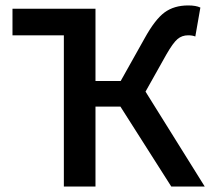

<svg xmlns="http://www.w3.org/2000/svg" viewBox="-20 -686 773 706"><path d="M214.8 0V-556.2H25.9V-653.8H331.1V-388.2H423.8L512.2 -545.9Q550.3 -614.7 585.2 -640.4Q620.1 -666 671.9 -666Q700.7 -666 716.8 -658.2L698.2 -551.8Q687.5 -556.2 671.9 -556.2Q648.9 -556.2 632.6 -542.2Q616.2 -528.3 591.8 -485.8L515.1 -349.1L732.9 0H609.9L422.9 -293.9H331.1V0Z"/></svg>

Font: Toshiba Sans Medium
Style: Regular
Weight: 500
Designer: Paul D. Hunt
Foundry: Toshiba Corporation
Version: Version 2.020;PS 2.0;hotconv 1.0.86;makeotf.lib2.5.63406